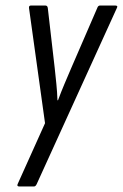

<svg xmlns="http://www.w3.org/2000/svg" viewBox="-20 -675 445 695"><path d="M50 0Q40 0 44 -9L143 -229L85 -646Q84 -655 92 -655H144Q152 -655 153 -646L178 -429Q181 -401 184 -371.5Q187 -342 188 -312H190Q201 -342 213.5 -371.5Q226 -401 238 -429L332 -646Q335 -655 342 -655H397Q408 -655 403 -646L113 -9Q109 0 103 0Z"/></svg>

Font: Sofia Sans Extra Condensed
Style: Italic
Weight: 400
Italic angle: -9°
Designer: Botio Nikoltchev, Ani Petrova
Foundry: lettersoup
Version: Version 4.101; ttfautohint (v1.8.4.7-5d5b)